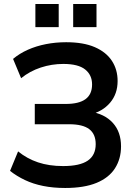

<svg xmlns="http://www.w3.org/2000/svg" viewBox="-20 -925 674 955"><path d="M304 10Q245 10 195 0Q145 -10 104 -29.5Q63 -49 30 -75L70 -172Q114 -136 169 -117.5Q224 -99 294 -99Q377 -99 416.5 -126Q456 -153 456 -208Q456 -258 424 -282.5Q392 -307 324 -307H153V-408H307Q373 -408 405.5 -432Q438 -456 438 -505Q438 -552 403.5 -579.5Q369 -607 295 -607Q237 -607 182.5 -589Q128 -571 85 -536L45 -632Q77 -659 118.5 -677.5Q160 -696 208.5 -705.5Q257 -715 309 -715Q395 -715 451.5 -690.5Q508 -666 536.5 -622.5Q565 -579 565 -522Q565 -458 527.5 -414Q490 -370 427 -355V-370Q500 -359 541 -314Q582 -269 582 -197Q582 -135 552 -88Q522 -41 460.5 -15.5Q399 10 304 10ZM344 -790V-905H460V-790ZM156 -790V-905H272V-790Z"/></svg>

Font: Nunito Sans 12pt ExtraLight
Style: Regular
Weight: 200
Designer: Vernon Adams
Foundry: Vernon Adams
Version: Version 3.101;gftools[0.9.27]